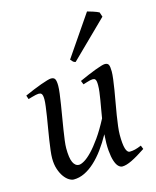

<svg xmlns="http://www.w3.org/2000/svg" viewBox="-111 -789 720 885"><g transform="rotate(-15 249.5 -346.0)"><path d="M476.1 -33.2Q436.5 -6.8 408.9 6.6Q381.3 20 362.8 20Q353.5 20 344.5 11.5Q335.4 2.9 328.9 -16.6Q322.3 -36.1 319.6 -67.6Q316.9 -99.1 320.3 -145Q300.3 -108.9 278.1 -78.6Q255.9 -48.3 231.9 -26.4Q208 -4.4 182.6 7.8Q157.2 20 130.9 20Q121.1 20 108.6 12.5Q96.2 4.9 85.2 -10.3Q74.2 -25.4 66.7 -47.9Q59.1 -70.3 59.1 -100.1Q59.1 -114.7 61.8 -137.2Q64.5 -159.7 68.4 -185.5Q72.3 -211.4 77.1 -239.3Q82 -267.1 85.9 -292.5Q89.8 -317.9 92.5 -338.6Q95.2 -359.4 95.2 -371.1Q95.2 -382.3 93.8 -388.9Q92.3 -395.5 89.6 -398.7Q86.9 -401.9 83.3 -402.8Q79.6 -403.8 75.2 -403.8Q70.8 -403.8 62.5 -402.1Q54.2 -400.4 45.9 -397.9Q36.1 -395.5 24.9 -392.1L19 -410.2Q39.6 -419.4 60.3 -428Q81.1 -436.5 98.6 -442.9Q116.2 -449.2 129.6 -453.1Q143.1 -457 148.9 -457Q163.1 -457 168 -447.8Q172.9 -438.5 172.9 -416Q172.9 -401.9 169.9 -378.9Q167 -356 162.6 -328.6Q158.2 -301.3 153.3 -272Q148.4 -242.7 144 -215.3Q139.6 -188 136.7 -165Q133.8 -142.1 133.8 -127.9Q133.8 -81.1 143.8 -60.1Q153.8 -39.1 171.9 -39.1Q181.6 -39.1 197.8 -48.6Q213.9 -58.1 234.4 -79.3Q254.9 -100.6 279.1 -134.8Q303.2 -168.9 329.1 -218.3Q332.5 -239.3 336.2 -260.5Q339.8 -281.7 343.3 -301.5Q346.7 -321.3 348.9 -339.1Q351.1 -356.9 351.1 -371.1Q351.1 -382.3 349.9 -388.9Q348.6 -395.5 346.2 -398.7Q343.8 -401.9 340.6 -402.8Q337.4 -403.8 333 -403.8Q328.6 -403.8 321 -402.1Q313.5 -400.4 305.7 -397.9Q296.9 -395.5 287.1 -392.1L279.8 -410.2Q300.3 -419.4 320.3 -428Q340.3 -436.5 357.2 -442.9Q374 -449.2 386.7 -453.1Q399.4 -457 405.8 -457Q419.4 -457 423.8 -447.8Q428.2 -438.5 428.2 -416Q428.2 -401.9 425.3 -379.2Q422.4 -356.4 418 -329.3Q413.6 -302.2 408.2 -272.7Q402.8 -243.2 398.4 -215.6Q394 -188 391.1 -164.1Q388.2 -140.1 388.2 -124Q388.2 -79.6 394.5 -58.3Q400.9 -37.1 413.1 -37.1Q425.8 -37.1 438.7 -40.3Q451.7 -43.5 469.2 -50.8ZM452.1 -670.9 278.8 -501Q271 -502.9 267.3 -506.3Q263.7 -509.8 256.8 -518.1L389.6 -712.4Q394.5 -710.9 402.1 -708.7Q409.7 -706.5 418 -703.9Q426.3 -701.2 433.6 -698.2Q440.9 -695.3 444.8 -692.9Z"/></g></svg>

Font: Gentium Plus
Style: Italic
Weight: 400
Italic angle: -8°
Designer: J. Victor Gaultney, Annie Olsen, Iska Routamaa
Foundry: SIL International
Version: Version 1.510